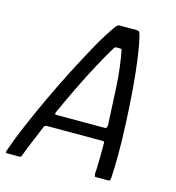

<svg xmlns="http://www.w3.org/2000/svg" viewBox="-107 -760 775 847"><g transform="rotate(15 280.5 -336.5)"><path d="M1 0Q-4 0 -4.5 -3.5Q-5 -7 -1 -17Q15 -64 43 -130Q71 -196 106 -271Q141 -346 179 -420Q217 -494 252.5 -557.5Q288 -621 319 -663Q323 -668 326.5 -670.5Q330 -673 334 -673H417Q421 -672 424 -670Q427 -668 429 -662Q440 -622 449 -558Q458 -494 464 -419Q470 -344 473.5 -268Q477 -192 477 -126.5Q477 -61 474 -17Q473 -7 471.5 -3.5Q470 0 464 0H407Q403 0 402 -2.5Q401 -5 400 -14Q402 -41 402.5 -77.5Q403 -114 403 -152Q404 -158 401.5 -160Q399 -162 393 -162H140Q134 -161 131.5 -159.5Q129 -158 126 -151Q111 -114 95.5 -77.5Q80 -41 70 -13Q67 -5 65 -2.5Q63 0 58 0ZM168 -220H390Q394 -220 396.5 -223Q399 -226 400 -235Q396 -320 391.5 -406Q387 -492 372 -570Q371 -576 365 -576H346Q340 -576 336 -569Q312 -530 281.5 -473.5Q251 -417 220.5 -354Q190 -291 163 -231Q161 -227 161.5 -223.5Q162 -220 168 -220Z"/></g></svg>

Font: Glory
Style: Italic
Weight: 400
Italic angle: -12°
Designer: Robert Leuschke
Foundry: Robert Leuschke
Version: Version 1.011